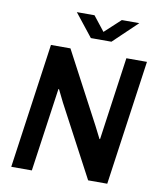

<svg xmlns="http://www.w3.org/2000/svg" viewBox="-95 -962 882 1038"><g transform="rotate(10 346.5 -442.5)"><path d="M38 0 135 -686H242L448 -297L482 -230L485 -232L549 -686H662L565 0H460L253 -390L219 -459L216 -457L151 0ZM341 -760 242 -885H339L417 -786H382L489 -885H585L454 -760Z"/></g></svg>

Font: Chivo Medium
Style: Italic
Weight: 500
Italic angle: -8.05°
Designer: Hector Gatti
Foundry: Omnibus-Type
Version: Version 2.002